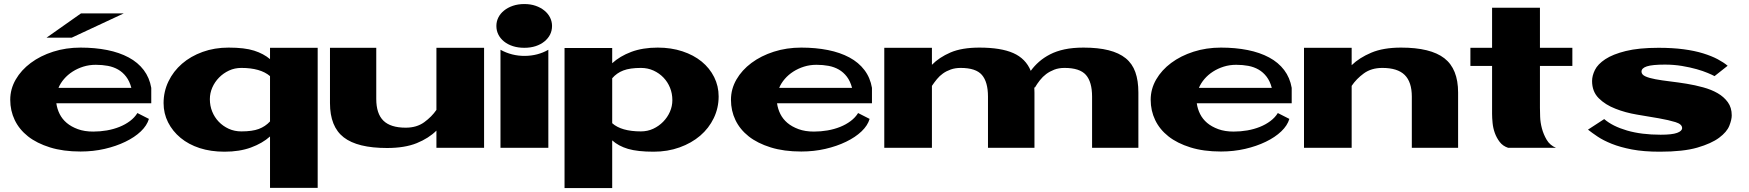

<svg xmlns="http://www.w3.org/2000/svg" viewBox="-20 -739 8744 960"><path d="M384.8 -671.9H598.6L338.9 -550.8H212.9ZM446.3 -81.1Q480.5 -81.1 514.2 -86.9Q547.9 -92.8 577.1 -104.5Q606.4 -116.2 629.9 -133.8Q653.3 -151.4 667 -173.8L724.6 -144.5Q714.8 -111.3 684.1 -82Q653.3 -52.7 606.9 -30.3Q560.5 -7.8 503.4 5.4Q446.3 18.6 382.8 18.6Q295.9 18.6 230 -2Q164.1 -22.5 120.1 -57.1Q76.2 -91.8 53.7 -138.7Q31.2 -185.5 31.2 -240.2Q31.2 -293.9 58.6 -341.3Q85.9 -388.7 133.8 -424.3Q181.6 -460 245.6 -480.5Q309.6 -501 382.8 -501Q455.1 -501 516.1 -488.8Q577.1 -476.6 623.5 -451.7Q669.9 -426.8 698.7 -388.7Q727.5 -350.6 736.3 -299.8V-222.7H261.7Q265.6 -194.3 278.3 -168.9Q291 -143.6 313.5 -124.5Q335.9 -105.5 369.1 -93.3Q402.3 -81.1 446.3 -81.1ZM459 -415Q425.8 -415 396.5 -405.8Q367.2 -396.5 342.8 -380.9Q318.4 -365.2 300.3 -344.2Q282.2 -323.2 272.5 -299.8H636.7Q627.9 -333 610.8 -355.5Q593.8 -377.9 570.8 -391.1Q547.9 -404.3 519.5 -409.7Q491.2 -415 459 -415Z M797.9 -223.6Q797.9 -281.2 822.3 -332Q846.7 -382.8 890.1 -420.4Q933.6 -458 993.2 -479.5Q1052.7 -501 1123 -501Q1203.1 -501 1250.5 -485.8Q1297.9 -470.7 1330.1 -443.4V-500H1568.4V200.2H1330.1V-56.6Q1292 -22.5 1234.9 -1.5Q1177.7 19.5 1102.5 19.5Q1034.2 19.5 978.5 1.5Q922.9 -16.6 882.8 -49.8Q842.8 -83 820.3 -127.4Q797.9 -171.9 797.9 -223.6ZM1186.5 -399.4Q1153.3 -399.4 1125 -386.2Q1096.7 -373 1075.2 -351.1Q1053.7 -329.1 1041.5 -301.3Q1029.3 -273.4 1029.3 -243.2Q1029.3 -210 1041 -181.2Q1052.7 -152.3 1073.7 -130.4Q1094.7 -108.4 1123.5 -95.2Q1152.3 -82 1186.5 -82Q1241.2 -82 1273.9 -94.2Q1306.6 -106.4 1330.1 -131.8V-358.4Q1282.2 -399.4 1186.5 -399.4Z M2400.4 0H2162.1V-85.9Q2124 -47.9 2064 -23.4Q2003.9 1 1915 1Q1767.6 1 1698.7 -52.2Q1629.9 -105.5 1629.9 -223.6V-500H1861.3V-244.1Q1861.3 -170.9 1897 -135.7Q1932.6 -100.6 2008.8 -100.6Q2063.5 -100.6 2101.1 -127.9Q2138.7 -155.3 2162.1 -189.5V-500H2400.4Z M2482.4 -490.2Q2539.1 -459 2604 -459.5Q2668.9 -460 2721.7 -490.2V0H2482.4ZM2461.9 -609.4Q2461.9 -631.8 2471.7 -651.4Q2481.4 -670.9 2500 -686Q2518.6 -701.2 2544.4 -710Q2570.3 -718.8 2601.6 -718.8Q2632.8 -718.8 2658.2 -710Q2683.6 -701.2 2702.1 -686Q2720.7 -670.9 2730.5 -650.9Q2740.2 -630.9 2740.2 -609.4Q2740.2 -585.9 2730.5 -566.4Q2720.7 -546.9 2702.1 -531.7Q2683.6 -516.6 2658.2 -508.3Q2632.8 -500 2601.6 -500Q2570.3 -500 2544.4 -508.3Q2518.6 -516.6 2500 -531.7Q2481.4 -546.9 2471.7 -566.4Q2461.9 -585.9 2461.9 -609.4Z M3573.2 -256.8Q3573.2 -199.2 3548.8 -148.4Q3524.4 -97.7 3481 -60.5Q3437.5 -23.4 3377.9 -2Q3318.4 19.5 3248 19.5Q3168 19.5 3120.1 5.4Q3072.3 -8.8 3041 -37.1V201.2H2802.7V-499H3041V-422.9Q3079.1 -458 3136.2 -479.5Q3193.4 -501 3268.6 -501Q3335.9 -501 3392.1 -482.4Q3448.2 -463.9 3488.3 -431.2Q3528.3 -398.4 3550.8 -353.5Q3573.2 -308.6 3573.2 -256.8ZM3184.6 -82Q3217.8 -82 3246.1 -95.2Q3274.4 -108.4 3295.9 -130.4Q3317.4 -152.3 3329.6 -180.2Q3341.8 -208 3341.8 -238.3Q3341.8 -271.5 3330.1 -300.3Q3318.4 -329.1 3297.4 -351.1Q3276.4 -373 3247.6 -386.2Q3218.8 -399.4 3184.6 -399.4Q3129.9 -399.4 3096.7 -386.7Q3063.5 -374 3041 -347.7V-123Q3086.9 -82 3184.6 -82Z M4049.8 -81.1Q4084 -81.1 4117.7 -86.9Q4151.4 -92.8 4180.7 -104.5Q4210 -116.2 4233.4 -133.8Q4256.8 -151.4 4270.5 -173.8L4328.1 -144.5Q4318.4 -111.3 4287.6 -82Q4256.8 -52.7 4210.4 -30.3Q4164.1 -7.8 4106.9 5.4Q4049.8 18.6 3986.3 18.6Q3899.4 18.6 3833.5 -2Q3767.6 -22.5 3723.6 -57.1Q3679.7 -91.8 3657.2 -138.7Q3634.8 -185.5 3634.8 -240.2Q3634.8 -293.9 3662.1 -341.3Q3689.5 -388.7 3737.3 -424.3Q3785.2 -460 3849.1 -480.5Q3913.1 -501 3986.3 -501Q4058.6 -501 4119.6 -488.8Q4180.7 -476.6 4227.1 -451.7Q4273.4 -426.8 4302.2 -388.7Q4331.1 -350.6 4339.8 -299.8V-222.7H3865.2Q3869.1 -194.3 3881.8 -168.9Q3894.5 -143.6 3917 -124.5Q3939.5 -105.5 3972.7 -93.3Q4005.9 -81.1 4049.8 -81.1ZM4062.5 -415Q4029.3 -415 4000 -405.8Q3970.7 -396.5 3946.3 -380.9Q3921.9 -365.2 3903.8 -344.2Q3885.7 -323.2 3876 -299.8H4240.2Q4231.4 -333 4214.4 -355.5Q4197.3 -377.9 4174.3 -391.1Q4151.4 -404.3 4123 -409.7Q4094.7 -415 4062.5 -415Z M4401.4 -500H4639.6V-415Q4675.8 -452.1 4732.4 -476.6Q4789.1 -501 4877 -501Q4984.4 -501 5046.4 -473.6Q5108.4 -446.3 5133.8 -384.8Q5151.4 -409.2 5175.3 -430.2Q5199.2 -451.2 5230.5 -467.3Q5261.7 -483.4 5302.7 -492.2Q5343.8 -501 5397.5 -501Q5470.7 -501 5522.9 -487.8Q5575.2 -474.6 5608.4 -447.8Q5641.6 -420.9 5656.7 -378.4Q5671.9 -335.9 5671.9 -276.4V0H5440.4V-255.9Q5440.4 -329.1 5409.7 -364.3Q5378.9 -399.4 5302.7 -399.4Q5273.4 -399.4 5251 -390.6Q5228.5 -381.8 5210.9 -368.7Q5193.4 -355.5 5179.2 -337.4Q5165 -319.3 5154.3 -300.8L5151.4 -302.7Q5151.4 -295.9 5151.9 -289.6Q5152.3 -283.2 5152.3 -276.4V0H4919.9V-255.9Q4919.9 -329.1 4889.6 -364.3Q4859.4 -399.4 4783.2 -399.4Q4755.9 -399.4 4733.9 -391.6Q4711.9 -383.8 4694.8 -371.6Q4677.7 -359.4 4664.6 -343.3Q4651.4 -327.1 4639.6 -309.6V0H4401.4Z M6148.4 -81.1Q6182.6 -81.1 6216.3 -86.9Q6250 -92.8 6279.3 -104.5Q6308.6 -116.2 6332 -133.8Q6355.5 -151.4 6369.1 -173.8L6426.8 -144.5Q6417 -111.3 6386.2 -82Q6355.5 -52.7 6309.1 -30.3Q6262.7 -7.8 6205.6 5.4Q6148.4 18.6 6085 18.6Q5998 18.6 5932.1 -2Q5866.2 -22.5 5822.3 -57.1Q5778.3 -91.8 5755.9 -138.7Q5733.4 -185.5 5733.4 -240.2Q5733.4 -293.9 5760.7 -341.3Q5788.1 -388.7 5835.9 -424.3Q5883.8 -460 5947.8 -480.5Q6011.7 -501 6085 -501Q6157.2 -501 6218.3 -488.8Q6279.3 -476.6 6325.7 -451.7Q6372.1 -426.8 6400.9 -388.7Q6429.7 -350.6 6438.5 -299.8V-222.7H5963.9Q5967.8 -194.3 5980.5 -168.9Q5993.2 -143.6 6015.6 -124.5Q6038.1 -105.5 6071.3 -93.3Q6104.5 -81.1 6148.4 -81.1ZM6161.1 -415Q6127.9 -415 6098.6 -405.8Q6069.3 -396.5 6044.9 -380.9Q6020.5 -365.2 6002.4 -344.2Q5984.4 -323.2 5974.6 -299.8H6338.9Q6330.1 -333 6313 -355.5Q6295.9 -377.9 6272.9 -391.1Q6250 -404.3 6221.7 -409.7Q6193.4 -415 6161.1 -415Z M6500 -500H6738.3V-413.1Q6776.4 -450.2 6836.4 -475.6Q6896.5 -501 6985.4 -501Q7132.8 -501 7201.7 -447.8Q7270.5 -394.5 7270.5 -276.4V0H7039.1V-255.9Q7039.1 -329.1 7003.4 -364.3Q6967.8 -399.4 6891.6 -399.4Q6836.9 -399.4 6799.3 -372.1Q6761.7 -344.7 6738.3 -309.6V0H6500Z M7332 -500H7440.4V-700.2H7679.7V-500H7841.8V-409.2H7679.7V-200.2Q7679.7 -183.6 7680.7 -155.3Q7681.6 -127 7689.5 -97.2Q7697.3 -67.4 7713.4 -40Q7729.5 -12.7 7759.8 0H7520.5Q7494.1 -8.8 7478.5 -29.3Q7462.9 -49.8 7454.1 -74.2Q7445.3 -98.6 7442.9 -124.5Q7440.4 -150.4 7440.4 -169.9V-409.2H7332Z M8272.5 -500Q8342.8 -500 8397.9 -492.7Q8453.1 -485.4 8495.6 -472.2Q8538.1 -459 8568.4 -442.9Q8598.6 -426.8 8618.2 -410.2L8552.7 -358.4Q8542 -364.3 8519 -374Q8496.1 -383.8 8463.4 -393.1Q8430.7 -402.3 8390.1 -409.2Q8349.6 -416 8304.7 -416Q8241.2 -416 8214.4 -407.2Q8187.5 -398.4 8187.5 -380.9Q8187.5 -366.2 8206.5 -357.4Q8225.6 -348.6 8257.3 -342.8Q8289.1 -336.9 8330.1 -332Q8371.1 -327.1 8413.1 -320.3Q8455.1 -313.5 8496.1 -302.2Q8537.1 -291 8568.4 -272.9Q8599.6 -254.9 8619.1 -228Q8638.7 -201.2 8638.7 -162.1Q8638.7 -140.6 8626.5 -109.9Q8614.3 -79.1 8575.7 -50.3Q8537.1 -21.5 8466.8 -1Q8396.5 19.5 8279.3 19.5Q8198.2 19.5 8139.6 8.3Q8081.1 -2.9 8038.6 -20Q7996.1 -37.1 7967.8 -56.2Q7939.5 -75.2 7919.9 -90.8L8001 -143.6Q8043 -107.4 8115.2 -86.4Q8187.5 -65.4 8283.2 -65.4Q8340.8 -65.4 8365.7 -74.7Q8390.6 -84 8390.6 -98.6Q8390.6 -118.2 8357.4 -128.4Q8324.2 -138.7 8274.4 -147.5L8165 -166Q8106.4 -175.8 8057.6 -195.3Q8006.8 -214.8 7973.6 -248Q7940.4 -281.2 7940.4 -334Q7940.4 -360.4 7954.6 -389.2Q7968.8 -418 8006.3 -442.9Q8043.9 -467.8 8108.9 -483.9Q8173.8 -500 8272.5 -500Z"/></svg>

Font: Polsku
Style: Regular
Weight: 400
Designer: Sebastien Sanfilippo
Version: Version 1.1